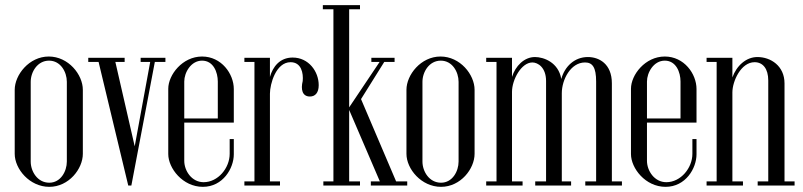

<svg xmlns="http://www.w3.org/2000/svg" viewBox="-20 -719 3111 744"><path d="M37 -123C37 -64 95 5 171 5C247 5 301 -65 301 -123V-371C301 -430 245 -500 169 -500C93 -500 37 -429 37 -371ZM99 -402C99 -440 125 -484 170 -484C215 -484 239 -440 239 -402V-93C239 -55 215 -11 171 -11C125 -11 99 -55 99 -93Z M489 0 580 -479H621V-495H525V-479H562L502 -152L427 -479H463V-495H322V-479H362L477 0Z M632 -375V-122C632 -67 688 5 766 5C844 5 886 -67 886 -121V-180H870V-123C870 -68 825 -13 769 -13C723 -13 694 -57 694 -96V-244H886V-374C886 -433 838 -500 763 -500C687 -500 632 -429 632 -375ZM694 -403C694 -438 720 -484 763 -484C807 -484 824 -439 824 -403V-260H694Z M927 0H1065V-16H1026V-356C1026 -393 1049 -478 1106 -478C1148 -478 1156 -435 1153 -405C1145 -373 1151 -345 1181 -345C1201 -345 1215 -359 1215 -389C1215 -442 1176 -496 1114 -496C1064 -496 1037 -460 1026 -421V-495H927V-479H966V-16H927Z M1233 0H1375V-16H1333V-293L1452 -16H1417V0H1558V-16H1515L1379 -335L1469 -479H1509V-495H1419V-479H1451L1333 -303V-683H1375V-699H1231V-683H1272V-16H1233Z M1555 -123C1555 -64 1613 5 1689 5C1765 5 1819 -65 1819 -123V-371C1819 -430 1763 -500 1687 -500C1611 -500 1555 -429 1555 -371ZM1617 -402C1617 -440 1643 -484 1688 -484C1733 -484 1757 -440 1757 -402V-93C1757 -55 1733 -11 1689 -11C1643 -11 1617 -55 1617 -93Z M1864 0H2005V-16H1964V-363C1964 -410 2000 -477 2043 -477C2064 -477 2096 -458 2096 -405V-16H2054V0H2193V-16H2157V-358C2157 -410 2191 -477 2247 -477C2276 -477 2290 -458 2290 -403V-16H2248V0H2390V-16H2351V-396C2351 -472 2301 -498 2258 -498C2206 -498 2168 -461 2155 -413C2144 -478 2086 -498 2053 -498C2011 -498 1977 -463 1964 -421V-495H1864V-479H1904V-16H1864Z M2425 -375V-122C2425 -67 2481 5 2559 5C2637 5 2679 -67 2679 -121V-180H2663V-123C2663 -68 2618 -13 2562 -13C2516 -13 2487 -57 2487 -96V-244H2679V-374C2679 -433 2631 -500 2556 -500C2480 -500 2425 -429 2425 -375ZM2487 -403C2487 -438 2513 -484 2556 -484C2600 -484 2617 -439 2617 -403V-260H2487Z M2718 0H2859V-16H2818V-361C2818 -404 2851 -478 2904 -478C2936 -478 2957 -453 2957 -407V-16H2916V0H3059V-16H3020V-396C3020 -464 2966 -498 2915 -498C2871 -498 2834 -464 2818 -419V-495H2718V-479H2757V-16H2718Z"/></svg>

Font: Emberly
Style: Regular
Weight: 400
Designer: Rajesh Rajput
Foundry: Rajesh Rajput
Version: Version 1.000